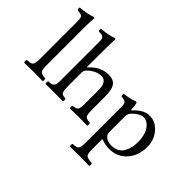

<svg xmlns="http://www.w3.org/2000/svg" viewBox="-164 -1056 1649 1649"><g transform="rotate(45 660.0 -232.0)"><path d="M95.2 -122.1V-559.1Q95.2 -614.3 85.2 -626.2Q75.2 -638.2 30.8 -641.1Q19.5 -652.3 24.9 -670.9Q113.8 -677.7 165 -698.2Q178.2 -698.2 178.2 -688Q174.3 -647.9 173.8 -583V-122.1Q173.8 -62 186.5 -47.6Q199.2 -33.2 246.1 -30.8Q250 -25.9 250 -13.9Q250 -2 246.1 2Q180.2 0 134.8 0Q92.8 0 22.9 2Q18.1 -2 18.1 -13.9Q18.1 -25.9 22.9 -30.8Q69.8 -32.7 82.5 -47.4Q95.2 -62 95.2 -122.1Z M430.7 -286.1V-122.1Q430.7 -79.6 435.8 -61.8Q440.9 -43.9 451.7 -38.6Q462.4 -33.2 490.2 -30.8Q494.6 -26.4 494.9 -14.4Q495.1 -2.4 490.2 2Q434.1 0 391.6 0Q347.7 0 281.7 2Q277.3 -2.4 277.3 -14.4Q277.3 -26.4 281.7 -30.8Q306.6 -32.7 317.6 -35.2Q328.6 -37.6 337.9 -47.1Q347.2 -56.6 349.4 -73.2Q351.6 -89.8 351.6 -122.1V-559.1Q351.6 -591.3 350.1 -607.2Q348.6 -623 337.6 -630.6Q326.7 -638.2 320.6 -638.7Q314.5 -639.2 287.6 -641.1Q276.4 -652.3 281.7 -670.9Q370.6 -677.7 421.9 -698.2Q435.1 -698.2 434.6 -688Q430.7 -647.9 430.7 -583L429.7 -357.9Q429.7 -345.7 438 -356Q439 -357.4 439.5 -357.9Q512.7 -439 609.9 -439Q667 -439 692.9 -404.8Q719.7 -369.6 719.7 -271V-122.1Q719.7 -63 731.2 -49.1Q742.7 -35.2 786.6 -30.8Q790.5 -25.9 790.5 -13.9Q790.5 -2 786.6 2Q720.7 0 680.7 0Q634.8 0 578.6 2Q574.7 -2.9 574.7 -14.9Q574.7 -26.9 578.6 -30.8Q619.6 -34.7 630.1 -48.8Q640.6 -63 640.6 -122.1V-273.9Q640.6 -327.1 628.9 -351.1Q610.8 -387.2 575.7 -387.2Q507.8 -387.2 447.8 -328.1Q430.7 -309.6 430.7 -286.1Z M976.1 -331.1Q960 -311 960.4 -287.1V-105Q960.4 -78.6 964.6 -68.8Q968.8 -59.1 984.4 -44.9Q1007.8 -23.9 1055.2 -23.9Q1095.2 -23.9 1124.3 -40.5Q1153.3 -57.1 1168.2 -85.4Q1183.1 -113.8 1189.7 -143.8Q1196.3 -173.8 1196.3 -208Q1196.3 -290 1161.9 -341.6Q1127.4 -393.1 1077.1 -393.1Q1056.2 -393.1 1026.1 -374.5Q996.1 -356 976.1 -331.1ZM957 -368.2Q958 -353 968.3 -363.8Q1035.2 -439 1105.5 -439Q1180.7 -439 1231.4 -377.9Q1282.2 -316.9 1282.2 -234.9Q1282.2 -117.7 1208.5 -45.9Q1149.4 10.3 1061 9.8Q1012.2 9.8 974.1 -5.4Q966.3 -9.3 963.4 -8.3Q960.4 -7.3 960.4 2V109.9Q960.4 169.9 973.9 184.1Q987.3 198.2 1042.5 201.2Q1047.4 206.1 1047.4 218Q1047.4 230 1042.5 233.9Q976.6 231.9 921.4 231.9Q879.4 231.9 809.1 233.9Q805.2 230 805.2 218Q805.2 206.1 809.1 201.2Q856 199.2 868.7 184.6Q881.3 169.9 881.3 109.9V-316.9Q881.3 -358.9 869.9 -369.9Q858.4 -380.9 816.4 -384.8Q810.5 -401.9 814.5 -413.1Q888.7 -422.9 937.5 -441.9Q945.3 -441.9 949.2 -434.1Q954.1 -422.4 957 -368.2Z"/></g></svg>

Font: Linux Libertine
Style: Regular
Weight: 400
Designer: Philipp H. Poll
Foundry: Philipp H. Poll
Version: Version 5.3.0 ; ttfautohint (v0.9)